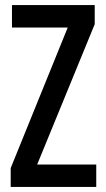

<svg xmlns="http://www.w3.org/2000/svg" viewBox="-20 -785 416 754"><path d="M358 -51H22V-125L246 -677H27V-765H352V-690L126 -139H358Z"/></svg>

Font: Noto Sans Tamil UI ExtraCondensed Medium
Style: Regular
Weight: 500
Width: 2
Designer: Jelle Bosma - Monotype Design Team
Foundry: Monotype Imaging Inc.
Version: Version 2.004; ttfautohint (v1.8.4.7-5d5b)